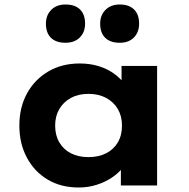

<svg xmlns="http://www.w3.org/2000/svg" viewBox="-20 -824 839 853"><path d="M330 9Q251 9 192 -26Q133 -61 99.5 -123.5Q66 -186 66 -266Q66 -347 100 -409Q134 -471 194.5 -506.5Q255 -542 334 -542Q379 -542 417 -530.5Q455 -519 483.5 -499Q512 -479 530.5 -455Q549 -431 555 -405H520V-531H678V0H517V-136L551 -131Q545 -105 526 -80Q507 -55 477 -35Q447 -15 409.5 -3Q372 9 330 9ZM373 -126Q418 -126 451.5 -143Q485 -160 503.5 -191.5Q522 -223 522 -266Q522 -308 503.5 -339.5Q485 -371 451.5 -389Q418 -407 373 -407Q328 -407 295 -389Q262 -371 243.5 -339.5Q225 -308 225 -266Q225 -223 243.5 -191.5Q262 -160 295 -143Q328 -126 373 -126ZM512 -634Q470 -634 447.5 -656Q425 -678 425 -719Q425 -756 448.5 -780Q472 -804 512 -804Q553 -804 575.5 -782Q598 -760 598 -719Q598 -681 575 -657.5Q552 -634 512 -634ZM271 -634Q229 -634 206.5 -656Q184 -678 184 -719Q184 -756 207.5 -780Q231 -804 271 -804Q313 -804 335.5 -782Q358 -760 358 -719Q358 -681 334.5 -657.5Q311 -634 271 -634Z"/></svg>

Font: Lexend Exa
Style: Bold
Weight: 700
Designer: Bonnie Shaver-Troup, Thomas Jockin
Foundry: Lexend
Version: Version 1.007